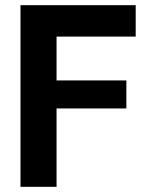

<svg xmlns="http://www.w3.org/2000/svg" viewBox="-20 -720 551 740"><path d="M503 -579V-700H59V0H198V-302H467V-410H198V-579Z"/></svg>

Font: Be Vietnam
Style: Bold
Weight: 700
Designer: Gabriel Lam
Foundry: TypeRant
Version: Version 4.000